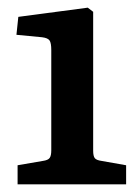

<svg xmlns="http://www.w3.org/2000/svg" viewBox="-20 -855 365 501"><path d="M25.9 -374V-423.8L91.8 -435.1Q105.5 -437 109.6 -442.9Q113.8 -448.7 113.8 -462.9V-724.1Q113.8 -742.7 109.4 -749.3Q105 -755.9 89.8 -757.8L22.9 -764.2L27.8 -811L209 -835L223.1 -824.2V-461.9Q223.1 -447.8 227.3 -442.4Q231.4 -437 245.1 -435.1L309.1 -423.8V-374Z"/></svg>

Font: Literata Book SemiBold
Style: Regular
Weight: 600
Designer: Latin by Veronika Burian and Jose Scaglione. Greek by Irene Vlachou. Cyrillic by Vera Evstafieva
Foundry: TypeTogether
Version: Version 2.003;PS 002.003;hotconv 1.0.88;makeotf.lib2.5.64775